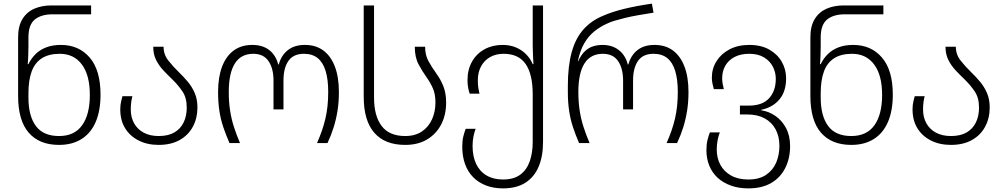

<svg xmlns="http://www.w3.org/2000/svg" viewBox="-20 -790 5541 1060"><path d="M306 10Q197 10 138.5 -57.5Q80 -125 80 -260V-584Q80 -646 104 -685Q128 -724 169.5 -742Q211 -760 264 -760H483V-711H270Q208 -711 172.5 -682.5Q137 -654 137 -583V-536Q137 -516 136 -485.5Q135 -455 133 -436H137Q152 -467 176 -491Q200 -515 235 -528.5Q270 -542 316 -542Q415 -542 475 -472.5Q535 -403 535 -267Q535 -178 508 -116Q481 -54 429.5 -22Q378 10 306 10ZM306 -39Q391 -39 433.5 -98.5Q476 -158 476 -266Q476 -375 432 -434Q388 -493 310 -493Q249 -493 210.5 -468Q172 -443 154.5 -394.5Q137 -346 137 -275V-251Q137 -150 178 -94.5Q219 -39 306 -39Z M856 10Q793 10 745 -14.5Q697 -39 670.5 -82.5Q644 -126 644 -186Q644 -210 648.5 -229.5Q653 -249 656 -259H711Q708 -249 705 -230Q702 -211 702 -186Q702 -142 720.5 -109Q739 -76 773.5 -57.5Q808 -39 856 -39Q908 -39 942 -58.5Q976 -78 993.5 -113.5Q1011 -149 1011 -196Q1011 -251 986.5 -286.5Q962 -322 930 -353Q905 -377 881.5 -402Q858 -427 842 -458.5Q826 -490 826 -532H883Q883 -489 909.5 -455.5Q936 -422 969 -390Q994 -366 1017 -338.5Q1040 -311 1055 -276.5Q1070 -242 1070 -196Q1070 -138 1045 -91Q1020 -44 972 -17Q924 10 856 10Z M1247 0Q1227 -46 1212.5 -89Q1198 -132 1191 -179Q1184 -226 1184 -282Q1184 -364 1206 -422Q1228 -480 1270 -511Q1312 -542 1373 -542Q1430 -542 1466.5 -513.5Q1503 -485 1516 -434H1519Q1533 -485 1569.5 -513.5Q1606 -542 1663 -542Q1724 -542 1765.5 -511Q1807 -480 1829 -422Q1851 -364 1851 -282Q1851 -227 1843.5 -179.5Q1836 -132 1822.5 -88.5Q1809 -45 1788 0H1730Q1761 -69 1776.5 -135Q1792 -201 1792 -282Q1792 -352 1777.5 -399Q1763 -446 1733.5 -469.5Q1704 -493 1658 -493Q1600 -493 1572.5 -454Q1545 -415 1545 -345V-186H1490V-345Q1490 -412 1462.5 -452.5Q1435 -493 1378 -493Q1311 -493 1277 -440Q1243 -387 1243 -282Q1243 -228 1250 -181.5Q1257 -135 1271 -91Q1285 -47 1305 0Z M2217 10Q2105 10 2046.5 -57Q1988 -124 1988 -256V-760H2045V-251Q2045 -150 2087 -94.5Q2129 -39 2217 -39Q2272 -39 2309 -64Q2346 -89 2365 -131Q2384 -173 2384 -224Q2384 -270 2370 -302Q2356 -334 2336 -362Q2311 -397 2290.5 -435.5Q2270 -474 2270 -532H2327Q2327 -486 2345.5 -452.5Q2364 -419 2389 -384Q2412 -353 2427.5 -314.5Q2443 -276 2443 -223Q2443 -156 2416 -103.5Q2389 -51 2338.5 -20.5Q2288 10 2217 10Z M2757 250Q2706 250 2664.5 234.5Q2623 219 2593 189Q2563 159 2547.5 116Q2532 73 2532 19Q2532 -13 2538 -37Q2544 -61 2551 -79H2606Q2599 -62 2594 -37Q2589 -12 2589 15Q2589 73 2608.5 114.5Q2628 156 2666 178.5Q2704 201 2757 201Q2816 201 2852 174.5Q2888 148 2904.5 101Q2921 54 2921 -7V-269Q2921 -380 2882 -436.5Q2843 -493 2760 -493Q2718 -493 2686 -475Q2654 -457 2636 -424Q2618 -391 2618 -347Q2618 -322 2621 -303Q2624 -284 2627 -273H2573Q2569 -284 2565 -303.5Q2561 -323 2561 -347Q2561 -406 2586 -450Q2611 -494 2655 -518Q2699 -542 2754 -542Q2795 -542 2827.5 -528.5Q2860 -515 2884 -491Q2908 -467 2921 -436H2925Q2924 -455 2922.5 -485.5Q2921 -516 2921 -536V-760H2978V-5Q2978 72 2954 129.5Q2930 187 2881 218.5Q2832 250 2757 250Z M3177 0Q3157 -46 3143 -89Q3129 -132 3122 -179Q3115 -226 3115 -282V-316Q3115 -424 3136 -501Q3157 -578 3201 -627.5Q3245 -677 3312 -704Q3360 -725 3425.5 -741Q3491 -757 3579 -770L3588 -720Q3543 -713 3503 -706Q3463 -699 3430.5 -691Q3398 -683 3373 -675.5Q3348 -668 3330 -659Q3294 -643 3262 -617.5Q3230 -592 3206.5 -552.5Q3183 -513 3170 -452H3172Q3189 -489 3210.5 -508.5Q3232 -528 3256.5 -535Q3281 -542 3306 -542Q3360 -542 3396.5 -513.5Q3433 -485 3446 -434H3449Q3463 -485 3499.5 -513.5Q3536 -542 3593 -542Q3654 -542 3695.5 -511Q3737 -480 3759 -422Q3781 -364 3781 -282Q3781 -227 3773.5 -179.5Q3766 -132 3752.5 -88.5Q3739 -45 3718 0H3660Q3691 -69 3706.5 -135Q3722 -201 3722 -282Q3722 -352 3707.5 -399Q3693 -446 3663.5 -469.5Q3634 -493 3588 -493Q3530 -493 3502.5 -454Q3475 -415 3475 -345V-186H3420V-345Q3420 -412 3392.5 -452.5Q3365 -493 3308 -493Q3241 -493 3207 -440Q3173 -387 3173 -282Q3173 -228 3180 -181.5Q3187 -135 3201 -91Q3215 -47 3235 0Z M4111 250Q4058 250 4015 234.5Q3972 219 3942 191.5Q3912 164 3896 125Q3880 86 3880 39Q3880 7 3886 -17Q3892 -41 3899 -59H3954Q3947 -42 3942 -17Q3937 8 3937 35Q3937 83 3957 120Q3977 157 4016 179Q4055 201 4111 201Q4171 201 4209 175.5Q4247 150 4265 108Q4283 66 4283 15Q4283 -37 4262 -76Q4241 -115 4201.5 -136.5Q4162 -158 4107 -158H4065V-207H4115Q4189 -207 4226 -247.5Q4263 -288 4263 -355Q4263 -391 4246.5 -422.5Q4230 -454 4197.5 -473.5Q4165 -493 4117 -493Q4069 -493 4035.5 -475.5Q4002 -458 3984.5 -427.5Q3967 -397 3967 -358Q3967 -342 3970 -326Q3973 -310 3976 -298H3921Q3917 -311 3913.5 -328Q3910 -345 3910 -361Q3910 -411 3935.5 -452Q3961 -493 4007.5 -517.5Q4054 -542 4117 -542Q4182 -542 4227.5 -516Q4273 -490 4296.5 -448Q4320 -406 4320 -358Q4320 -285 4283 -241Q4246 -197 4183 -184V-181Q4225 -175 4261 -150Q4297 -125 4319.5 -83Q4342 -41 4342 17Q4342 84 4315.5 137Q4289 190 4238 220Q4187 250 4111 250Z M4680 10Q4571 10 4512.5 -57.5Q4454 -125 4454 -260V-584Q4454 -646 4478 -685Q4502 -724 4543.5 -742Q4585 -760 4638 -760H4857V-711H4644Q4582 -711 4546.5 -682.5Q4511 -654 4511 -583V-536Q4511 -516 4510 -485.5Q4509 -455 4507 -436H4511Q4526 -467 4550 -491Q4574 -515 4609 -528.5Q4644 -542 4690 -542Q4789 -542 4849 -472.5Q4909 -403 4909 -267Q4909 -178 4882 -116Q4855 -54 4803.5 -22Q4752 10 4680 10ZM4680 -39Q4765 -39 4807.5 -98.5Q4850 -158 4850 -266Q4850 -375 4806 -434Q4762 -493 4684 -493Q4623 -493 4584.5 -468Q4546 -443 4528.5 -394.5Q4511 -346 4511 -275V-251Q4511 -150 4552 -94.5Q4593 -39 4680 -39Z M5230 10Q5167 10 5119 -14.5Q5071 -39 5044.5 -82.5Q5018 -126 5018 -186Q5018 -210 5022.5 -229.5Q5027 -249 5030 -259H5085Q5082 -249 5079 -230Q5076 -211 5076 -186Q5076 -142 5094.5 -109Q5113 -76 5147.5 -57.5Q5182 -39 5230 -39Q5282 -39 5316 -58.5Q5350 -78 5367.5 -113.5Q5385 -149 5385 -196Q5385 -251 5360.5 -286.5Q5336 -322 5304 -353Q5279 -377 5255.5 -402Q5232 -427 5216 -458.5Q5200 -490 5200 -532H5257Q5257 -489 5283.5 -455.5Q5310 -422 5343 -390Q5368 -366 5391 -338.5Q5414 -311 5429 -276.5Q5444 -242 5444 -196Q5444 -138 5419 -91Q5394 -44 5346 -17Q5298 10 5230 10Z"/></svg>

Font: Noto Sans Georgian Light
Style: Regular
Weight: 300
Version: Version 2.002